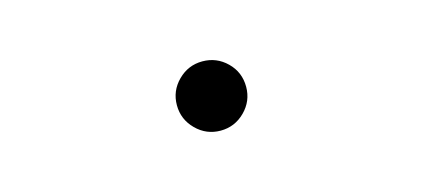

<svg xmlns="http://www.w3.org/2000/svg" viewBox="-31 -621 1062 482"><g transform="rotate(-15 500.0 -380.0)"><path d="M500 -290Q463 -290 436.5 -316.5Q410 -343 410 -380Q410 -417 436.5 -443.5Q463 -470 500 -470Q537 -470 563.5 -444Q590 -418 590 -380Q590 -343 563.5 -316.5Q537 -290 500 -290Z"/></g></svg>

Font: Kiwi Maru Medium
Style: Regular
Weight: 500
Designer: Hiroki-Chan
Version: Version 1.100